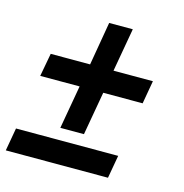

<svg xmlns="http://www.w3.org/2000/svg" viewBox="-98 -737 788 824"><g transform="rotate(15 296.5 -325.5)"><path d="M201 -158 235 -351H60L79 -454H254L287 -647H392L358 -454H533L515 -351H340L306 -158ZM0 -4 18 -106H472L454 -4Z"/></g></svg>

Font: Archivo SemiCondensed
Style: Bold Italic
Weight: 700
Width: 4
Italic angle: -10°
Designer: Hector Gatti
Foundry: Omnibus-Type
Version: Version 2.001